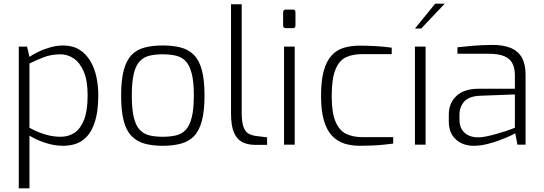

<svg xmlns="http://www.w3.org/2000/svg" viewBox="-20 -786 2953 1043"><path d="M82 237V-533H127L140 -477Q157 -489 187.5 -504Q218 -519 253.5 -529Q289 -539 322 -539Q375 -539 411.5 -516Q448 -493 471 -454Q494 -415 504 -367Q514 -319 514 -268Q514 -177 492.5 -115.5Q471 -54 429 -24Q387 6 322 6Q276 6 228 -9.5Q180 -25 140 -49V237ZM309 -43Q352 -43 384.5 -64.5Q417 -86 436.5 -135Q456 -184 456 -268Q456 -348 435 -397Q414 -446 380.5 -468.5Q347 -491 309 -491Q258 -491 216 -474.5Q174 -458 140 -441V-92Q179 -70 222.5 -56.5Q266 -43 309 -43Z M864 6Q809 6 766.5 -5.5Q724 -17 695 -46.5Q666 -76 652 -129.5Q638 -183 638 -267Q638 -352 652.5 -405.5Q667 -459 695.5 -488Q724 -517 766.5 -528Q809 -539 864 -539Q919 -539 961.5 -528Q1004 -517 1033 -488Q1062 -459 1076.5 -405.5Q1091 -352 1091 -267Q1091 -183 1076.5 -129Q1062 -75 1033.5 -46Q1005 -17 962 -5.5Q919 6 864 6ZM864 -43Q904 -43 936 -50.5Q968 -58 989 -80.5Q1010 -103 1021.5 -148Q1033 -193 1033 -267Q1033 -342 1021.5 -386.5Q1010 -431 989 -453.5Q968 -476 936 -483.5Q904 -491 864 -491Q823 -491 792 -483.5Q761 -476 739.5 -453.5Q718 -431 707 -386.5Q696 -342 696 -267Q696 -193 707 -148Q718 -103 739.5 -80.5Q761 -58 792 -50.5Q823 -43 864 -43Z M1366 1Q1324 1 1294.5 -15Q1265 -31 1250 -68Q1235 -105 1235 -170V-763H1293V-176Q1293 -124 1302.5 -97Q1312 -70 1330.5 -60Q1349 -50 1373 -47L1431 -40V1Z M1533 -633Q1518 -633 1518 -648V-719Q1518 -734 1533 -734H1572Q1579 -734 1582 -730Q1585 -726 1585 -719V-648Q1585 -633 1572 -633ZM1523 0V-533H1581V0Z M1934 6Q1889 6 1851 -6Q1813 -18 1784.5 -47.5Q1756 -77 1740 -130Q1724 -183 1724 -266Q1724 -349 1739 -402Q1754 -455 1781.5 -485Q1809 -515 1848 -526.5Q1887 -538 1935 -538Q1972 -538 2019.5 -535.5Q2067 -533 2108 -527V-492H1948Q1895 -492 1858.5 -474.5Q1822 -457 1802 -407.5Q1782 -358 1782 -263Q1782 -173 1803 -124.5Q1824 -76 1861 -58.5Q1898 -41 1948 -41H2116V-6Q2093 -3 2064 0Q2035 3 2002 4.5Q1969 6 1934 6Z M2234 0V-533H2292V0ZM2234 -631 2344 -766H2396L2268 -631Z M2553 6Q2495 6 2456.5 -28.5Q2418 -63 2418 -127V-163Q2418 -226 2459.5 -265Q2501 -304 2582 -304H2777V-378Q2777 -414 2764.5 -440Q2752 -466 2721 -480Q2690 -494 2632 -494H2465V-529Q2498 -533 2543.5 -537Q2589 -541 2648 -542Q2713 -543 2754.5 -525.5Q2796 -508 2815.5 -472Q2835 -436 2835 -381V0H2791L2779 -62Q2776 -60 2754.5 -49.5Q2733 -39 2699 -26Q2665 -13 2627 -3.5Q2589 6 2553 6ZM2573 -40Q2593 -39 2619.5 -44.5Q2646 -50 2673 -57.5Q2700 -65 2723.5 -72.5Q2747 -80 2761.5 -86Q2776 -92 2777 -92V-273L2591 -266Q2529 -264 2502.5 -235Q2476 -206 2476 -162V-137Q2476 -101 2491 -79.5Q2506 -58 2528.5 -49Q2551 -40 2573 -40Z"/></svg>

Font: Exo Thin Light
Style: Regular
Weight: 300
Version: Version 2.000